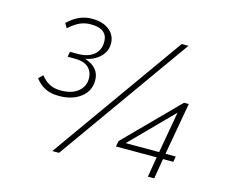

<svg xmlns="http://www.w3.org/2000/svg" viewBox="-96 -805 1106 937"><g transform="rotate(15 457.0 -337.0)"><path d="M201 -268Q156 -268 128 -283.5Q100 -299 80 -325L101 -346Q122 -320 145.5 -308Q169 -296 201 -296Q257 -296 288.5 -321.5Q320 -347 320 -387Q320 -422 297.5 -443Q275 -464 227 -464H192L197 -490H237Q288 -490 317 -514Q346 -538 346 -580Q346 -612 325.5 -629Q305 -646 261 -646Q232 -646 207 -635Q182 -624 152 -597L138 -620Q169 -649 198 -661.5Q227 -674 261 -674Q315 -674 347.5 -648Q380 -622 380 -580Q380 -541 351.5 -513Q323 -485 277 -476Q312 -466 332 -443.5Q352 -421 352 -387Q352 -333 309.5 -300.5Q267 -268 201 -268ZM239 0 714 -668H748L273 0ZM722 0 739 -102H533L539 -131L799 -394H823L776 -130H828L823 -102H771L754 0ZM575 -130H744L781 -339Z"/></g></svg>

Font: Gantari Thin
Style: Italic
Weight: 100
Italic angle: -10°
Designer: Anugrah Pasau
Foundry: Lafontype
Version: Version 1.000; ttfautohint (v1.8.4.7-5d5b)